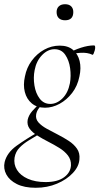

<svg xmlns="http://www.w3.org/2000/svg" viewBox="-63 -608 471 909"><path d="M106 281Q52 281 17 263.5Q-18 246 -33 218Q-48 190 -41 159Q-30 115 15 82.5Q60 50 117 18L124 26Q99 41 73.5 56.5Q48 72 29.5 91Q11 110 6 138Q1 170 17.5 196.5Q34 223 69 238.5Q104 254 153 254Q209 254 240 231.5Q271 209 273 175Q274 148 258.5 128Q243 108 218 92.5Q193 77 165.5 63Q138 49 114 34Q90 19 77 1Q64 -17 68 -41Q73 -63 89.5 -82Q106 -101 131 -123L142 -115Q130 -108 120 -94Q110 -80 108 -65Q105 -44 119.5 -28Q134 -12 158.5 1.5Q183 15 210.5 29Q238 43 262.5 59Q287 75 301.5 96Q316 117 313 146Q311 180 282 211Q253 242 207 261.5Q161 281 106 281ZM150 -98Q112 -98 87.5 -118.5Q63 -139 54.5 -172.5Q46 -206 55 -246Q63 -288 87.5 -321Q112 -354 146.5 -373Q181 -392 220 -392Q259 -392 282.5 -372Q306 -352 314 -319Q322 -286 313 -246Q304 -201 278.5 -168Q253 -135 219 -116.5Q185 -98 150 -98ZM175 -116Q206 -116 232.5 -142Q259 -168 268 -214Q274 -248 269 -285Q264 -322 246 -348.5Q228 -375 195 -375Q163 -375 136 -347Q109 -319 101 -276Q94 -241 100 -203.5Q106 -166 125 -141Q144 -116 175 -116ZM257 -346 256 -353Q286 -371 320 -382Q354 -393 382 -393Q387 -393 387.5 -385.5Q388 -378 385.5 -369Q383 -360 380 -353.5Q377 -347 374 -349Q351 -360 318.5 -358Q286 -356 257 -346ZM245 -512Q226 -512 215.5 -522Q205 -532 205 -551Q205 -568 215.5 -578Q226 -588 245 -588Q264 -588 274 -578Q284 -568 284 -551Q284 -512 245 -512Z"/></svg>

Font: Cormorant Garamond Light
Style: Italic
Weight: 300
Italic angle: -10°
Designer: Christian Thalmann (Catharsis Fonts)
Foundry: Catharsis Fonts
Version: Version 4.001